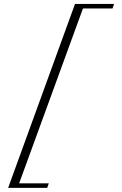

<svg xmlns="http://www.w3.org/2000/svg" viewBox="-20 -842 608 955"><path d="M20.5 92.3H214.8L222.7 69.8H75.2L392.6 -799.8H539.6L547.4 -822.3H353Z"/></svg>

Font: Petit Formal Script
Style: Regular
Weight: 400
Designer: Pablo Impallari, Brenda Gallo, Rodrigo Fuenzalida
Foundry: Pablo Impallari, Brenda Gallo, Rodrigo Fuenzalida
Version: Version 1.001